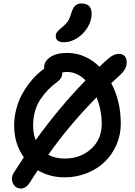

<svg xmlns="http://www.w3.org/2000/svg" viewBox="-20 -1006 782 1113"><path d="M351.1 -761.2Q303.2 -761.2 303.2 -796.9Q303.2 -810.5 311.5 -821Q319.8 -831.5 340.8 -849.1Q364.7 -868.2 375.5 -886Q386.2 -903.8 395 -935.1Q404.3 -963.9 418 -974.9Q431.6 -985.8 452.1 -985.8Q511.2 -985.8 511.2 -926.8Q511.2 -885.3 487.3 -846.4Q463.4 -807.6 426.3 -784.4Q389.2 -761.2 351.1 -761.2ZM102.1 86.9Q69.3 86.9 55.2 56.6Q41 26.4 60.1 -4.9Q106 -76.7 118.2 -94.2Q62 -173.3 62 -277.8Q62 -325.2 73.7 -371.1Q85.4 -417 103.8 -452.1Q122.1 -487.3 146 -518.8Q169.9 -550.3 191.9 -571.3Q213.9 -592.3 235.8 -607.9V-617.2Q235.8 -650.4 271.2 -674.8Q306.6 -699.2 369.1 -699.2Q473.6 -699.2 557.1 -619.1Q577.1 -639.6 600.1 -659.2Q636.2 -693.8 670.9 -693.8Q685.5 -693.8 696.5 -686Q707.5 -678.2 711.7 -665.3Q715.8 -652.3 714.4 -636.7Q712.9 -621.1 702.9 -603.5Q692.9 -585.9 675.8 -570.8Q667 -562.5 650.4 -547.1Q633.8 -531.7 625 -523.9Q680.2 -420.4 680.2 -288.1Q680.2 -224.6 655.3 -167.2Q630.4 -109.9 587.6 -68.4Q544.9 -26.9 484.1 -2.4Q423.3 22 355 22Q267.1 22 199.2 -19Q178.2 11.2 155.8 47.9Q131.3 86.9 102.1 86.9ZM171.9 -276.9Q171.9 -232.4 187 -193.8Q320.3 -379.9 476.1 -540Q427.2 -588.9 368.2 -588.9Q352.5 -588.9 340.8 -585.9Q342.3 -571.3 335 -556.9Q327.6 -542.5 313 -532.2Q283.2 -510.3 260.3 -487.1Q237.3 -463.9 216.1 -432.9Q194.8 -401.9 183.3 -362.1Q171.9 -322.3 171.9 -276.9ZM569.8 -288.1Q569.8 -365.7 540 -441.9Q384.3 -284.7 259.8 -108.9Q299.8 -86.9 355 -86.9Q447.3 -86.9 508.5 -143.1Q569.8 -199.2 569.8 -288.1Z"/></svg>

Font: Shantell Sans Bouncy
Style: Regular
Weight: 500
Designer: Stephen Nixon, Anya Danilova, Shantell Martin
Foundry: Arrow Type
Version: Version 1.006;[9816181b4]